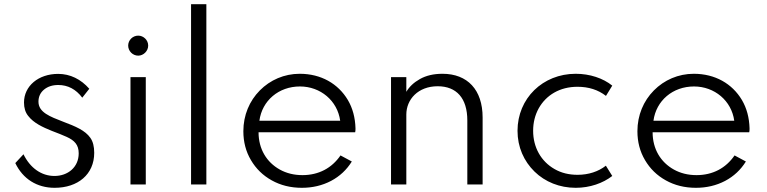

<svg xmlns="http://www.w3.org/2000/svg" viewBox="-20 -880 3660 916"><path d="M240.5 16C351.5 16 429.5 -48 429.5 -151C429.5 -181 423.5 -205 411 -222.5C386.5 -257.5 341 -277 281 -299.5C219.5 -323.5 163.5 -343.5 163.5 -395C163.5 -418.5 172.5 -438 190 -452.5C207.5 -467 230 -474.5 258 -474.5C303.5 -474.5 342 -454.5 372.5 -414L406 -456.5C366 -502 315 -527.5 257.5 -527.5C163 -527.5 94.5 -469.5 94.5 -391C94.5 -365 101 -343.5 114.5 -327C140.5 -293 184 -273 227.5 -255.5C255.5 -245 279 -235.5 298 -227C335.5 -210 355.5 -189 355.5 -148.5C355.5 -81.5 303 -40.5 240 -40.5C177.5 -40.5 124 -78.5 92 -144L53 -102C89 -26.5 156 16 240.5 16Z M639.5 -614.5C664.5 -614.5 687 -636.5 687 -662.5C687 -689 664.5 -710 639.5 -710C613 -710 591.5 -688.5 591.5 -662.5C591.5 -636.5 613 -614.5 639.5 -614.5ZM675.5 0V-512H602.5V0Z M964.5 0V-860H891.5V0Z M1420 16C1471 16 1517.5 5 1559.5 -17C1601 -39 1634 -70 1658.5 -109.5L1604.5 -138.5C1563 -78 1500.5 -44.5 1423 -44.5C1382.5 -44.5 1346.5 -53.5 1315 -71C1252 -106 1213.5 -169 1213.5 -249H1674.5C1676 -256.5 1676 -260 1676 -268C1674.5 -319 1662.5 -364 1639.5 -403C1593 -481 1511.5 -528 1410 -528C1336 -528 1269 -498.5 1219.5 -448.5C1170 -398.5 1141 -330.5 1141 -254C1141 -203 1153 -157 1177 -116.5C1201 -75.5 1234 -43 1276.5 -19.5C1318.5 4 1366.5 16 1420 16ZM1217.5 -304C1230.5 -400.5 1310 -467.5 1411 -467.5C1509 -467.5 1590 -399.5 1603 -304Z M1918.5 0V-333.5C1918.5 -405.5 1974.5 -468.5 2068 -468.5C2158 -468.5 2209.5 -411.5 2209.5 -305.5V0H2282.5V-319.5C2282.5 -452 2210 -528 2091 -528C2048.5 -528 2013 -519.5 1983.5 -503C1954 -486.5 1932.5 -466 1918.5 -442V-512H1845.5V0Z M2726.5 16C2794.5 16 2856.5 -6 2901 -40.5L2870.5 -89.5C2835 -61.5 2787.5 -46 2735.5 -46C2694 -46 2657.5 -55 2625.5 -73.5C2561.5 -110 2523.5 -176.5 2523.5 -256C2523.5 -295.5 2532.5 -331 2550 -363C2585.5 -426.5 2651 -466 2735 -466C2788.5 -466 2833.5 -451.5 2871 -422.5L2901 -471.5C2857 -507 2794 -528 2726.5 -528C2569.5 -528 2449 -410.5 2449 -256C2449 -178 2479.5 -111 2530 -61.5C2580.5 -12 2650 16 2726.5 16Z M3300 16C3351 16 3397.5 5 3439.5 -17C3481 -39 3514 -70 3538.5 -109.5L3484.5 -138.5C3443 -78 3380.5 -44.5 3303 -44.5C3262.5 -44.5 3226.5 -53.5 3195 -71C3132 -106 3093.5 -169 3093.5 -249H3554.5C3556 -256.5 3556 -260 3556 -268C3554.5 -319 3542.5 -364 3519.5 -403C3473 -481 3391.5 -528 3290 -528C3216 -528 3149 -498.5 3099.5 -448.5C3050 -398.5 3021 -330.5 3021 -254C3021 -203 3033 -157 3057 -116.5C3081 -75.5 3114 -43 3156.5 -19.5C3198.5 4 3246.5 16 3300 16ZM3097.5 -304C3110.5 -400.5 3190 -467.5 3291 -467.5C3389 -467.5 3470 -399.5 3483 -304Z"/></svg>

Font: Spartan
Style: Regular
Weight: 400
Designer: Matt Bailey, Mirko Velimirovic
Foundry: Matt Bailey
Version: Version 1.003